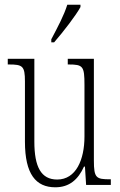

<svg xmlns="http://www.w3.org/2000/svg" viewBox="-20 -786 509 816"><path d="M198 -619V-606H210C250 -652 303 -721 322 -756V-766H266C252 -721 228 -676 198 -619ZM215 10C275 10 312 -23 337 -78H341L346 0H451V-24H448C389 -24 379 -29 379 -103V-536H268V-512H271C333 -512 339 -505 339 -425V-206C339 -107 303 -23 223 -23C155 -23 126 -76 126 -184V-536H13V-512H17C76 -512 86 -506 86 -440V-184C86 -45 133 10 215 10Z"/></svg>

Font: Noto Serif Sinhala ExtraCondensed ExtraLight
Style: Regular
Weight: 200
Width: 2
Designer: Jelle Bosma - Monotype Design Team
Foundry: Monotype Imaging Inc.
Version: Version 2.007